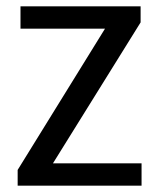

<svg xmlns="http://www.w3.org/2000/svg" viewBox="-20 -589 507 609"><path d="M429 -71V0H36V-50L313 -498H45V-569H426V-518L148 -71Z"/></svg>

Font: Yaldevi ExtraLight Medium
Style: Regular
Weight: 500
Version: Version 1.100